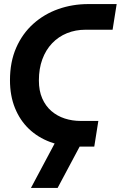

<svg xmlns="http://www.w3.org/2000/svg" viewBox="-20 -720 593 943"><path d="M359 0Q287 0 226.5 -22.5Q166 -45 122 -87Q78 -129 53.5 -189.5Q29 -250 29 -326Q29 -416 59.5 -485.5Q90 -555 143.5 -603Q197 -651 266.5 -675.5Q336 -700 414 -700H553L533 -574H400Q351 -574 309 -557Q267 -540 236 -507.5Q205 -475 188 -429Q171 -383 171 -325Q171 -274 187.5 -236.5Q204 -199 232.5 -174.5Q261 -150 298 -138Q335 -126 377 -126H463L443 0ZM132 203 253 -24H384L263 203Z"/></svg>

Font: MuseoModerno SemiBold
Style: Italic
Weight: 600
Italic angle: -9°
Designer: Pablo Cosgaya, Héctor Gatti, Marcela Romero, and the Authors of The MuseoModerno Project.
Foundry: Omnibus-Type Team
Version: Version 1.003